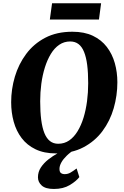

<svg xmlns="http://www.w3.org/2000/svg" viewBox="-20 -952 780 1204"><path d="M331 10Q256.5 10 203 -15.8Q149.5 -41.5 115.8 -86Q82 -130.5 66 -188.5Q50 -246.5 50 -311Q50 -392.5 73.2 -471Q96.5 -549.5 143.8 -613.2Q191 -677 263.2 -715Q335.5 -753 434 -753Q509 -753 562.5 -727.5Q616 -702 650 -657.5Q684 -613 700 -556Q716 -499 716 -436Q716 -353 693 -273.2Q670 -193.5 622.5 -129.8Q575 -66 502.5 -28Q430 10 331 10ZM345 -50.5Q383.5 -50.5 413.8 -71.2Q444 -92 466.5 -129Q489 -166 503.8 -214Q518.5 -262 525.8 -317.2Q533 -372.5 533 -430Q533 -495.5 526.8 -544.5Q520.5 -593.5 507.2 -626.2Q494 -659 472.5 -675.5Q451 -692 420 -692Q382 -692 351.5 -671.2Q321 -650.5 298.8 -613.8Q276.5 -577 261.5 -529.2Q246.5 -481.5 239.2 -427.2Q232 -373 232 -317Q232 -250.5 238.5 -200.5Q245 -150.5 258.5 -117.2Q272 -84 293.5 -67.2Q315 -50.5 345 -50.5ZM318 233Q265.5 233 241.8 211.5Q218 190 218 160Q218 126 236.2 98.2Q254.5 70.5 282.8 48.2Q311 26 342.2 8.8Q373.5 -8.5 399 -21.5L426.5 -29L454 -18.5Q421.5 2 399 23.8Q376.5 45.5 365 66.2Q353.5 87 353 105Q352.5 126 362 133Q371.5 140 385.5 140Q406 140 422.8 130Q439.5 120 460.5 104.5L477.5 158.5Q457.5 184.5 417 208.8Q376.5 233 318 233ZM306.5 -931.5H614L600.5 -829.5H292.5Z"/></svg>

Font: Merriweather Light 18pt Black
Style: Italic
Weight: 900
Italic angle: -7.8°
Version: Version 2.101